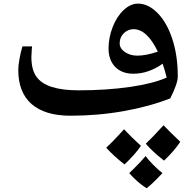

<svg xmlns="http://www.w3.org/2000/svg" viewBox="-20 -614 1068 1052"><path d="M366.7 20Q226.6 20 153.3 -43.7Q80.1 -107.4 80.1 -231Q80.1 -255.4 87.2 -293.7Q94.2 -332 103 -359.9H155.8L154.3 -347.2L151.9 -301.8Q151.9 -232.9 179.2 -194.3Q206.5 -155.8 264.2 -137.5Q321.8 -119.1 409.7 -119.1Q564.9 -119.1 692.4 -137.7Q819.8 -156.2 893.1 -189Q884.3 -226.1 871.1 -265.1Q837.4 -240.2 795.9 -225.1Q754.4 -210 710 -210Q667.5 -210 637.2 -227.3Q606.9 -244.6 590.8 -275.6Q574.7 -306.6 574.7 -347.2Q574.7 -408.2 597.7 -466.6Q620.6 -524.9 658.2 -559.6Q695.8 -594.2 735.8 -594.2Q792.5 -594.2 843.5 -542.5Q894.5 -490.7 924.3 -399.9Q954.1 -309.1 954.1 -194.8Q954.1 -157.2 913.1 -75.2Q801.3 -30.8 659.2 -5.4Q517.1 20 366.7 20ZM732.9 -309.1Q779.8 -309.1 844.7 -331.1Q785.6 -454.1 711.9 -454.1Q681.2 -454.1 658.4 -431.9Q635.7 -409.7 635.7 -377Q635.7 -348.6 664.3 -328.9Q692.9 -309.1 732.9 -309.1ZM752 185.1Q721.2 231.4 662.1 287.1Q598.6 236.8 562 195.3Q597.7 162.6 638.7 117.2L659.7 94.2Q694.3 132.3 752 185.1ZM967.8 163.1Q936 211.4 878.9 266.1Q814 215.3 778.8 173.3Q814 140.6 876 72.3Q901.4 99.6 967.8 163.1ZM870.1 334.5Q808.1 400.4 782.7 417.5Q731 383.8 688 334.5Q737.8 287.6 777.8 241.2Q794.9 264.2 821 290.5Q847.2 316.9 870.1 334.5Z"/></svg>

Font: Sahl Naskh
Style: Bold
Weight: 700
Designer: Pascal Zoghbi
Version: Version 1.001